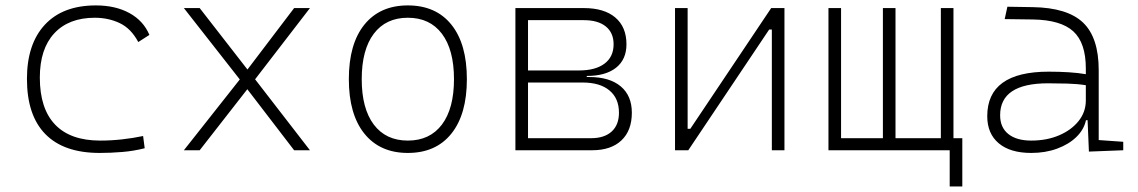

<svg xmlns="http://www.w3.org/2000/svg" viewBox="-20 -547 4142 699"><path d="M342.8 9.8Q212.4 9.8 145.3 -58.6Q78.1 -127 78.1 -259.8Q78.1 -386.7 143.3 -457Q208.5 -527.3 329.1 -527.3Q400.4 -527.3 451.4 -499.3Q502.4 -471.2 523.9 -419.9L483.4 -394Q457 -443.4 415.8 -462.9Q374.5 -482.4 325.2 -482.4Q230.5 -482.4 177.7 -425.8Q125 -369.1 125 -264.6Q125 -151.4 180.7 -93.3Q236.3 -35.2 344.7 -35.2Q384.8 -35.2 424.1 -39.6Q463.4 -43.9 501 -51.8L506.8 -7.3Q466.8 2.9 425 6.3Q383.3 9.8 342.8 9.8Z M649.4 0 853 -257.8 649.4 -517.6H707L880.9 -293.9L1050.8 -517.6H1108.4L908.7 -258.3L1108.4 0H1050.8L880.4 -222.2L707 0Z M1464.8 9.8Q1363.3 9.8 1306.6 -60.5Q1250 -130.9 1250 -258.8Q1250 -387.2 1306.6 -457.3Q1363.3 -527.3 1464.8 -527.3Q1566.9 -527.3 1623.3 -457.3Q1679.7 -387.2 1679.7 -258.8Q1679.7 -130.9 1623.3 -60.5Q1566.9 9.8 1464.8 9.8ZM1464.8 -35.2Q1544.9 -35.2 1588.9 -93.5Q1632.8 -151.9 1632.8 -258.8Q1632.8 -365.7 1588.9 -424.1Q1544.9 -482.4 1464.8 -482.4Q1384.8 -482.4 1340.8 -424.1Q1296.9 -365.7 1296.9 -258.8Q1296.9 -151.9 1340.8 -93.5Q1384.8 -35.2 1464.8 -35.2Z M1856.4 0V-517.6H2105.5Q2179.7 -517.6 2220.2 -483.2Q2260.7 -448.7 2260.7 -385.7Q2260.7 -330.6 2222.9 -300.5Q2185.1 -270.5 2116.2 -270.5V-266.6H2125Q2199.2 -266.6 2239.7 -232.7Q2280.3 -198.7 2280.3 -136.7Q2280.3 -71.8 2242.4 -35.9Q2204.6 0 2135.7 0ZM1902.3 -43.9H2131.8Q2180.2 -43.9 2206.8 -68.1Q2233.4 -92.3 2233.4 -136.7Q2233.4 -189 2198.7 -217.8Q2164.1 -246.6 2100.6 -246.6H1902.3ZM1902.3 -290.5H2087.9Q2147.9 -290.5 2180.9 -315.4Q2213.9 -340.3 2213.9 -385.7Q2213.9 -427.7 2185.5 -450.7Q2157.2 -473.6 2105.5 -473.6H1902.3Z M2437.5 0V-517.6H2483.4V-78.1H2493.2L2787.6 -517.6H2835.9V0H2790V-439.5H2780.3L2485.8 0Z M2996.1 0V-517.6H3042V-43.9H3194.3V-517.6H3240.2V-43.9H3405.3V-517.6H3451.2V-43.9H3483.4V131.8H3437.5V0Z M3944.3 4.9 3939.5 -109.4H3933.6Q3926.3 -75.2 3898.7 -48.3Q3871.1 -21.5 3828.6 -5.9Q3786.1 9.8 3734.4 9.8Q3657.7 9.8 3616 -25.4Q3574.2 -60.5 3574.2 -124Q3574.2 -286.1 3797.9 -286.1Q3835.9 -286.1 3870.8 -283.9Q3905.8 -281.7 3933.1 -276.9V-297.9Q3933.1 -391.1 3887.5 -432.9Q3841.8 -474.6 3740.2 -476.1L3637.7 -477.5L3647.5 -522.5L3740.2 -521Q3866.2 -519 3923.1 -464.6Q3980 -410.2 3980 -291.5V-37.1L4069.3 -30.8V0ZM3933.1 -236.8Q3902.3 -241.7 3865.5 -242.7Q3828.6 -243.7 3795.4 -243.7Q3621.1 -243.7 3621.1 -127.4Q3621.1 -83 3650.9 -59.1Q3680.7 -35.2 3734.4 -35.2Q3791 -35.2 3835.9 -54.4Q3880.9 -73.7 3907 -106.7Q3933.1 -139.6 3933.1 -181.2Z"/></svg>

Font: Cascadia Code NF ExtraLight
Style: Regular
Weight: 200
Monospace: yes
Designer: Aaron Bell
Foundry: Saja Typeworks
Version: Version 2404.023; ttfautohint (v1.8.4)